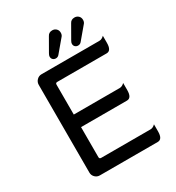

<svg xmlns="http://www.w3.org/2000/svg" viewBox="-204 -998 1032 1124"><g transform="rotate(-30 311.5 -436.5)"><path d="M231.4 -748Q231.4 -755.9 238.3 -767.6L288.1 -854.5Q297.9 -874 321.3 -874Q336.9 -874 347.7 -863.8Q358.4 -853.5 358.4 -836.9Q358.4 -821.3 348.6 -811.5L281.2 -731.4Q272.5 -720.7 258.8 -720.7Q247.1 -720.7 239.3 -728Q231.4 -735.4 231.4 -748ZM381.8 -748Q381.8 -755.9 388.7 -767.6L438.5 -854.5Q448.2 -874 471.7 -874Q487.3 -874 498 -863.8Q508.8 -853.5 508.8 -836.9Q508.8 -821.3 499 -811.5L431.6 -731.4Q422.9 -720.7 409.2 -720.7Q397.5 -720.7 389.6 -728Q381.8 -735.4 381.8 -748ZM93.8 -43.9V-636.7Q93.8 -655.3 106.9 -668.9Q120.1 -682.6 138.7 -682.6H530.3Q546.9 -682.6 562.5 -698.2Q562.5 -682.6 562.5 -650.4Q562.5 -597.7 530.3 -597.7H196.3Q184.6 -597.7 184.6 -585.9V-383.8H495.1Q511.7 -383.8 527.3 -399.4Q527.3 -383.8 527.3 -351.6Q527.3 -298.8 495.1 -298.8H184.6V-95.7Q184.6 -84 196.3 -84H530.3Q546.9 -84 562.5 -99.6Q562.5 -84 562.5 -51.8Q562.5 1 530.3 1H138.7Q120.1 1 106.9 -12.2Q93.8 -25.4 93.8 -43.9Z"/></g></svg>

Font: YuPearl-Regular
Style: Regular
Weight: 400
Designer: Max Yao
Foundry: Max-Everyday
Version: Version 1.011; ttfautohint (v1.8.3)